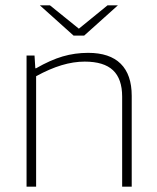

<svg xmlns="http://www.w3.org/2000/svg" viewBox="-20 -703 593 723"><path d="M116 0H80V-494H110L113 -446H116Q170 -477 216 -490.5Q262 -504 312 -504Q393 -504 434.5 -463Q476 -422 476 -342V0H440V-339Q440 -406 405.5 -438.5Q371 -471 299 -471Q257 -471 212 -457.5Q167 -444 116 -416ZM130 -683H168L277 -595L385 -683H424L297 -569H257Z"/></svg>

Font: Blinker ExtraLight
Style: Regular
Weight: 200
Designer: Juergen Huber
Foundry: supertype
Version: Version 1.017;hotconv 1.0.117;makeotfexe 2.5.65602